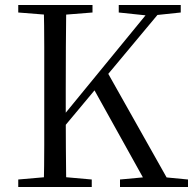

<svg xmlns="http://www.w3.org/2000/svg" viewBox="-20 -748 772 768"><path d="M155 0Q157 -84 157 -168Q157 -252 157 -337V-391Q157 -476 157 -560.5Q157 -645 155 -728H245Q244 -645 243.5 -560.5Q243 -476 243 -391V-284Q243 -231 243.5 -157.5Q244 -84 245 0ZM53 0V-30L191 -42H212L347 -30V0ZM53 -698V-728H350V-698L212 -687H191ZM460 0V-30L590 -42H608L732 -30V0ZM455 -698V-728H703V-698L599 -687L578 -685ZM199 -196 195 -251H206L224 -274L596 -728H643ZM573 0 350 -401 405 -467 668 0Z"/></svg>

Font: Noto Serif SC
Style: Regular
Weight: 400
Designer: Ryoko NISHIZUKA 西塚涼子 (kana & ideographs); Frank Grießhammer (Latin, Greek & Cyrillic); Wenlong ZHANG 张文龙 (bopomofo); San
Foundry: Adobe
Version: Version 2.002-H1;hotconv 1.1.0;makeotfexe 2.6.0